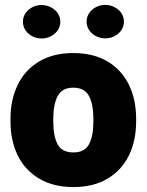

<svg xmlns="http://www.w3.org/2000/svg" viewBox="-20 -755 600 785"><path d="M22.9 0ZM279.3 -538.1Q361.8 -538.1 419.7 -503.7Q477.5 -469.2 507.1 -408.4Q536.6 -347.7 536.6 -269V-258.8Q536.6 -180.2 507.1 -119.6Q477.5 -59.1 419.9 -24.7Q362.3 9.8 280.3 9.8Q198.2 9.8 140.1 -24.7Q82 -59.1 52.5 -119.6Q22.9 -180.2 22.9 -258.8V-269Q22.9 -347.2 52.5 -408.2Q82 -469.2 139.9 -503.7Q197.8 -538.1 279.3 -538.1ZM280.3 -131.8Q325.7 -131.8 343.8 -165Q361.8 -198.2 361.8 -258.8V-269Q361.8 -328.6 343.8 -362.5Q325.7 -396.5 279.3 -396.5Q233.9 -396.5 215.8 -362.3Q197.8 -328.1 197.8 -269V-258.8Q197.8 -197.8 215.6 -164.8Q233.4 -131.8 280.3 -131.8ZM486.8 -666.5Q486.8 -647.5 476.3 -631.8Q465.8 -616.2 448.2 -607.2Q430.7 -598.1 410.2 -598.1Q389.6 -598.1 372.3 -607.2Q355 -616.2 344.5 -631.8Q334 -647.5 334 -666.5Q334 -685.5 344.5 -701.2Q355 -716.8 372.3 -725.8Q389.6 -734.9 410.2 -734.9Q430.7 -734.9 448.2 -725.8Q465.8 -716.8 476.3 -701.2Q486.8 -685.5 486.8 -666.5ZM226.6 -666Q226.6 -647 216.1 -631.3Q205.6 -615.7 188 -606.7Q170.4 -597.7 149.9 -597.7Q129.4 -597.7 112.1 -606.7Q94.7 -615.7 84.2 -631.3Q73.7 -647 73.7 -666Q73.7 -685.1 84.2 -700.7Q94.7 -716.3 112.1 -725.3Q129.4 -734.4 149.9 -734.4Q170.4 -734.4 188 -725.3Q205.6 -716.3 216.1 -700.7Q226.6 -685.1 226.6 -666Z"/></svg>

Font: Heebo Black
Style: Regular
Weight: 900
Designer: Oded Ezer
Foundry: Meir Sadan
Version: Version 2.001; ttfautohint (v1.5.14-ce02) -l 8 -r 50 -G 200 